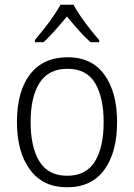

<svg xmlns="http://www.w3.org/2000/svg" viewBox="-20 -785 569 815"><path d="M477 -267Q477 -139 423 -64.5Q369 10 264 10Q163 10 107.5 -64.5Q52 -139 52 -267Q52 -398 108 -470Q164 -542 267 -542Q370 -542 423.5 -467.5Q477 -393 477 -267ZM110 -267Q110 -160 147.5 -99.5Q185 -39 265 -39Q345 -39 382.5 -99Q420 -159 420 -267Q420 -370 384 -431.5Q348 -493 266 -493Q187 -493 148.5 -434Q110 -375 110 -267ZM292 -765Q304 -742 323.5 -714Q343 -686 364 -659.5Q385 -633 401 -615V-606H364Q339 -628 313 -657.5Q287 -687 264 -715Q241 -687 215 -657.5Q189 -628 165 -606H128V-615Q145 -635 166 -661.5Q187 -688 206 -715.5Q225 -743 237 -765Z"/></svg>

Font: Noto Sans Gurmukhi UI SemiCondensed Light
Style: Regular
Weight: 300
Width: 4
Designer: Jelle Bosma - Monotype Design Team
Foundry: Monotype Imaging Inc.
Version: Version 2.004; ttfautohint (v1.8.4.7-5d5b)